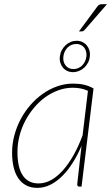

<svg xmlns="http://www.w3.org/2000/svg" viewBox="-20 -904 538 930"><path d="M406 -464Q389 -472 370.8 -475.5Q352.5 -479 332 -479Q297 -479 263.5 -467Q230 -455 200.2 -433.8Q170.5 -412.5 145.8 -383.2Q121 -354 102.8 -319.5Q84.5 -285 74.5 -246.2Q64.5 -207.5 64.5 -167.5Q64.5 -132 70.5 -104Q76.5 -76 89 -56.2Q101.5 -36.5 120.8 -26Q140 -15.5 167 -15.5Q198 -15.5 227.8 -32Q257.5 -48.5 284.8 -79Q312 -109.5 336.2 -152.5Q360.5 -195.5 380 -248.5ZM375 -198Q356 -153 332.2 -115.5Q308.5 -78 281.2 -51Q254 -24 223.8 -9Q193.5 6 161 6Q129 6 106 -6.5Q83 -19 68 -41.5Q53 -64 45.8 -95.2Q38.5 -126.5 38.5 -164.5Q38.5 -207 49.5 -248.2Q60.5 -289.5 80.2 -326.8Q100 -364 127.5 -395.5Q155 -427 187.8 -450Q220.5 -473 257.5 -486Q294.5 -499 334 -499Q362.5 -499 386.2 -493.8Q410 -488.5 433 -475.5L375 0H364Q358 0 356 -3.8Q354 -7.5 354 -11.5ZM270 -630.5Q272 -647 279.2 -660.8Q286.5 -674.5 297.5 -684.8Q308.5 -695 322.2 -700.8Q336 -706.5 351 -706.5Q366 -706.5 378.5 -700.8Q391 -695 399.8 -684.8Q408.5 -674.5 412.8 -660.8Q417 -647 415 -630.5Q413.5 -614 406.2 -600.2Q399 -586.5 387.8 -576.2Q376.5 -566 362.5 -560.2Q348.5 -554.5 333.5 -554.5Q318.5 -554.5 306 -560.2Q293.5 -566 285 -576.2Q276.5 -586.5 272.2 -600.2Q268 -614 270 -630.5ZM287 -630.5Q284 -604 297.8 -586.8Q311.5 -569.5 336 -569.5Q348 -569.5 358.8 -574Q369.5 -578.5 377.8 -586.8Q386 -595 391.5 -606.2Q397 -617.5 398.5 -630.5Q400 -643.5 397 -654.5Q394 -665.5 387.5 -673.8Q381 -682 371.2 -686.5Q361.5 -691 349.5 -691Q337.5 -691 326.5 -686.5Q315.5 -682 307.2 -673.8Q299 -665.5 293.8 -654.5Q288.5 -643.5 287 -630.5ZM498 -883.5 389 -758Q383.5 -752 377 -752H362.5L450 -870.5Q455.5 -878 460 -880.8Q464.5 -883.5 473.5 -883.5Z"/></svg>

Font: Lato ExtraLight
Style: Italic
Weight: 275
Italic angle: -7°
Designer: Lukasz Dziedzic with Adam Twardoch and Botio Nikoltchev
Foundry: tyPoland Lukasz Dziedzic
Version: Version 2.015; 2015-08-06; http://www.latofonts.com/